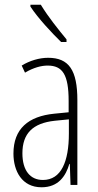

<svg xmlns="http://www.w3.org/2000/svg" viewBox="-20 -784 416 814"><path d="M153 -764H109V-756C141 -707 201 -643 239 -606H262V-617C226 -661 186 -710 153 -764ZM184 -539C147 -539 106 -527 72 -506L86 -476C123 -498 156 -506 182 -506C245 -506 271 -468 271 -356V-308L210 -302C100 -291 37 -238 37 -133C37 -59 73 10 156 10C228 10 259 -38 274 -89H276L279 0H308V-359C308 -487 272 -539 184 -539ZM212 -272 272 -278V-218C272 -100 240 -21 162 -21C108 -21 75 -61 75 -134C75 -218 119 -262 212 -272Z"/></svg>

Font: Noto Sans Georgian ExtraCondensed ExtraLight
Style: Regular
Weight: 200
Width: 2
Designer: Monotype Design Team, Akaki Razmadze
Foundry: Google LLC
Version: Version 2.005